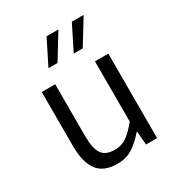

<svg xmlns="http://www.w3.org/2000/svg" viewBox="-172 -827 887 954"><g transform="rotate(-30 271.0 -350.5)"><path d="M225.1 12.2Q146 12.2 111.3 -35.4Q76.7 -83 76.7 -175.8V-484.9H153.8V-186.5Q153.8 -117.2 174.8 -85.9Q195.8 -54.7 247.6 -54.7Q288.1 -54.7 317.1 -75Q346.2 -95.2 381.8 -139.2V-484.9H458.5V0H395L388.7 -76.7H385.3Q351.6 -37.1 314.5 -12.5Q277.3 12.2 225.1 12.2ZM164.6 -570.8 235.8 -712.9H303.7L216.8 -570.8ZM309.6 -570.8 380.9 -712.9H448.7L361.3 -570.8Z"/></g></svg>

Font: Varta Light
Style: Regular
Weight: 400
Version: Version 1.004